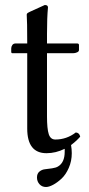

<svg xmlns="http://www.w3.org/2000/svg" viewBox="-20 -603 356 768"><path d="M164.1 145Q147.9 145 137.9 133.8Q127.9 122.6 127.9 106.9Q127.9 91.3 137.7 83.3Q147.5 75.2 159.9 74Q172.4 72.8 188.2 70.3Q204.1 67.9 211.9 63Q238.8 47.4 238.8 3.9V-7.8Q203.1 9.8 166 9.8Q88.9 9.8 88.9 -88.9V-390.1H29.8Q24.9 -390.1 24.9 -396V-409.2Q24.9 -416.5 29.3 -422.9Q33.7 -429.2 43 -429.2H88.9Q88.9 -521 86.9 -543.9Q86.9 -546.9 88.6 -549.1Q90.3 -551.3 95 -553.5Q99.6 -555.7 101.1 -556.6L159.2 -583Q171.9 -583 171.9 -573.2Q168 -532.7 168 -467.8V-429.2H288.1Q295.9 -429.2 295.9 -422.9V-402.8Q295.9 -397 288.3 -393.6Q280.8 -390.1 272 -390.1H168V-137.2Q168 -87.9 175 -66.4Q182.1 -44.9 201.2 -44.9Q246.6 -44.9 283.2 -73.2Q297.9 -71.8 300.8 -56.2Q284.7 -38.1 264.2 -22.9Q267.1 -6.3 267.1 9.8Q267.1 41.5 255.1 68.6Q243.2 95.7 226.1 111.6Q209 127.4 192.4 136.2Q175.8 145 164.1 145Z"/></svg>

Font: Linux Libertine G
Style: Regular
Weight: 400
Designer: Philipp H. Poll
Foundry: Philipp H. Poll
Version: Version 4.7.5